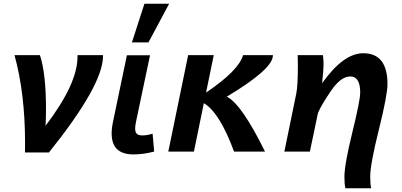

<svg xmlns="http://www.w3.org/2000/svg" viewBox="-20 -806 2140 1021"><path d="M240.2 4.9H112.8L113.3 -44.4Q113.3 -309.1 57.1 -512.7H192.4Q224.6 -415 224.6 -226.1Q224.6 -178.7 222.2 -137.2Q392.1 -359.9 392.1 -503.9V-512.7H527.8V-507.8Q527.8 -353.5 240.2 4.9Z M689.5 15.1Q573.7 15.1 573.7 -96.2Q573.7 -127 582.5 -166L654.8 -512.2H777.8L704.6 -165Q698.7 -137.7 698.7 -122.1Q698.7 -103.5 707.5 -94.7Q716.3 -85.9 736.8 -85.9Q763.7 -85.9 791.5 -95.2L799.8 0Q743.2 15.1 689.5 15.1ZM769.5 -580.6H681.6L748 -786.1H879.4Z M1116.7 -512.7Q1102.1 -440.4 1075.7 -313.5Q1250 -431.6 1272.5 -512.7H1431.2V-511.2Q1431.2 -438.5 1186 -292Q1264.2 -253.9 1389.2 0H1224.6Q1147.9 -208 1064 -257.3L1011.2 0H875L980.5 -512.7Z M1953.6 195.3H1816.9Q1811.5 173.8 1811.5 134.8Q1811.5 69.3 1853.5 -101.6Q1895.5 -272.5 1895.5 -313.5Q1895.5 -399.4 1842.8 -399.4Q1792 -399.4 1740 -322.8Q1688 -246.1 1670.9 -205.6L1627.9 0H1492.2L1555.7 -309.1Q1564 -350.1 1564 -460Q1564 -484.9 1563 -512.7H1697.3Q1700.7 -485.8 1700.7 -461.4Q1700.7 -439.5 1692.9 -363.3Q1805.7 -522.9 1911.6 -522.9Q2040.5 -522.9 2040.5 -358.9Q2040.5 -300.8 1994.6 -116.2Q1948.7 68.4 1948.7 131.8Q1948.7 171.9 1953.6 195.3Z"/></svg>

Font: Cadman
Style: Bold Italic
Weight: 700
Italic angle: -12°
Designer: Paul James MIller
Foundry: High-Logic / Made with FontCreator
Version: Version 2.114;March 28, 2021;FontCreator 13.0.0.2683 64-bit